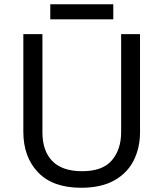

<svg xmlns="http://www.w3.org/2000/svg" viewBox="-20 -875 771 905"><path d="M640 -252Q640 -178 610 -118.5Q580 -59 518.5 -24.5Q457 10 362 10Q229 10 159.5 -62.5Q90 -135 90 -254V-714H180V-251Q180 -164 226.5 -116Q273 -68 367 -68Q464 -68 507.5 -119.5Q551 -171 551 -252V-714H640ZM514 -855V-784H217V-855Z"/></svg>

Font: Noto Sans Mongolian
Style: Regular
Weight: 400
Designer: Monotype Design Team
Foundry: Monotype Imaging Inc.
Version: Version 3.001; ttfautohint (v1.8.4.7-5d5b)